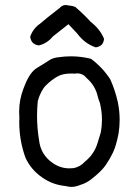

<svg xmlns="http://www.w3.org/2000/svg" viewBox="-20 -730 540 764"><path d="M251 -708.5Q245.6 -710 241.2 -710Q227.5 -710 216.8 -697.8Q162.1 -655.8 137.7 -634.3Q137.7 -634.3 137.2 -634.3Q109.9 -613.8 100.1 -583.5Q102.1 -568.4 110.6 -559.8Q119.1 -551.3 134.8 -549.3Q167.5 -557.1 190.4 -585L252.4 -633.8L287.6 -596.2Q316.9 -556.6 360.8 -541.5Q376 -543.5 384.3 -551.8Q392.6 -560.1 394 -575.7Q377.9 -614.7 340.8 -643.1Q311.5 -675.3 279.8 -702.1Q267.1 -707.5 251.5 -708.5ZM56.2 -285.2Q56.2 -272.9 57.1 -259.8Q56.6 -252 56.6 -244.1Q56.6 -171.4 81.1 -103Q103 -54.7 147.9 -23.9Q147.9 -23.9 147.9 -23.9Q189 5.4 241.2 10.3Q252.4 13.7 263.7 13.7Q281.2 13.7 299.3 5.9Q322.8 -1 342.3 -16.1Q384.3 -48.8 401.1 -73.7Q418 -98.6 429.9 -123.8Q441.9 -148.9 451.7 -198.2Q456.1 -225.6 456.1 -252.9Q456.1 -289.1 448.7 -324.2Q438 -371.6 418.9 -414.1Q387.7 -462.4 341.8 -496.1Q302.2 -505.9 262.2 -505.9Q238.3 -505.9 214.4 -502.4Q214.4 -502.4 214.4 -502.4Q190.9 -500.5 174.8 -489.5Q158.7 -478.5 128.9 -460.9Q100.1 -444.3 79.6 -393.1Q77.1 -385.3 73.2 -377Q56.2 -333 56.2 -285.2ZM287.1 -438Q310.1 -438 325.2 -418.9Q358.4 -390.1 368.7 -347.7Q372.1 -332.5 377.4 -320.8Q385.7 -287.1 385.7 -253.4Q385.7 -229 381.3 -204.1Q381.3 -204.1 381.3 -204.1Q375.5 -183.1 368.7 -162.6Q355.5 -116.7 317.4 -86.4Q299.8 -66.4 272.9 -61Q264.6 -60.1 255.9 -60.1Q221.2 -60.1 190.9 -80.6Q141.6 -113.8 135.3 -173.3Q127.4 -221.2 127.4 -269Q127.4 -298.3 130.4 -328.1Q142.6 -370.6 163.6 -391.1Q184.1 -411.6 209 -425.8Q230 -437.5 263.2 -437.5Q270 -437.5 277.3 -437Q282.2 -438 287.1 -438Z"/></svg>

Font: Bakudai
Style: Light
Weight: 300
Version: Version 1.48